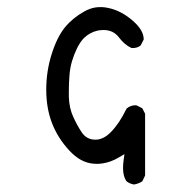

<svg xmlns="http://www.w3.org/2000/svg" viewBox="-20 -460 540 531"><path d="M355 -168.9Q340.8 -168.9 330.1 -159.7Q309.6 -117.7 286.6 -94.7Q266.1 -73.7 244.1 -73.7Q219.2 -73.7 205.6 -94.7Q193.8 -112.3 182.6 -136.7Q171.4 -161.1 170.4 -191.9Q170.4 -199.7 170.4 -207.5Q170.4 -230.5 172.1 -251.7Q173.8 -272.9 179.2 -291Q184.6 -309.1 193.1 -326.7Q201.7 -344.2 212.4 -355Q228.5 -370.6 250.5 -375.5Q258.8 -377 266.6 -377Q293.5 -377 309.1 -356.4Q324.2 -336.4 342.8 -327.6Q344.7 -327.1 346.7 -327.1Q360.4 -327.1 369.1 -334.5L377.4 -350.6Q377.4 -351.1 377.4 -351.6Q377.4 -376 348.1 -401.9Q315.4 -430.7 279.3 -438Q268.6 -440.4 260 -440.4Q251.5 -440.4 244.6 -439.5Q228.5 -437 212.9 -428.2Q181.2 -410.6 159.7 -384.5Q138.2 -358.4 123 -310.8Q107.9 -263.2 107.9 -211.9Q107.9 -160.6 124 -119.1Q140.1 -77.6 171.9 -43.5Q203.1 -9.8 238.8 -7.3Q243.2 -6.8 249.3 -6.8Q255.4 -6.8 265.1 -8.3Q274.9 -9.8 286.4 -13.9Q297.9 -18.1 309.1 -24.9L324.2 -33.7L321.8 -16.6Q320.3 -5.4 320.3 4.4Q320.3 27.8 329.6 41Q338.4 48.3 350.6 50.3Q362.8 48.3 373.5 41.5L381.3 25.4V-145.5L373.5 -160.6L357.9 -168.5Q356.4 -168.9 355 -168.9Z"/></svg>

Font: NaikaiFont
Style: Light
Weight: 300
Version: Version 1.89